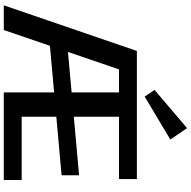

<svg xmlns="http://www.w3.org/2000/svg" viewBox="-17 -987 1004 1010"><g transform="rotate(90 485.0 -482.0)"><path d="M248 -700H377L138 0H8ZM203 -333 902 -396V-304L203 -241ZM466 -700H922V-606H566L594 -677V-23L566 -94H927V0H466ZM566 -700V-606H331L332 -700ZM714 -876 488 -741 453 -793 654 -964Z"/></g></svg>

Font: Pathway Extreme 12pt SemiBold
Style: Regular
Weight: 600
Version: Version 1.001;gftools[0.9.26]